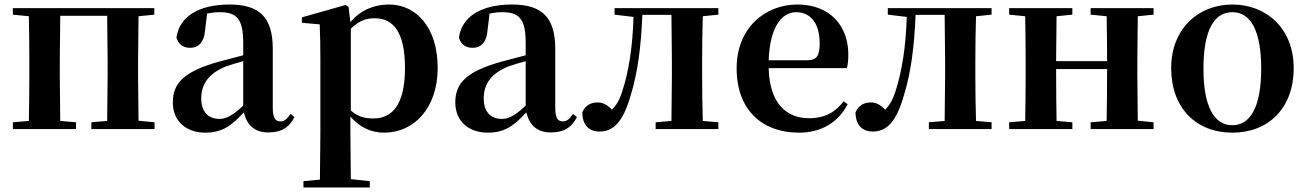

<svg xmlns="http://www.w3.org/2000/svg" viewBox="-20 -572 5794 851"><path d="M37 -507 108 -500C109 -442 110 -357 110 -301V-235C110 -179 109 -94 108 -36L37 -30V0H317V-30L247 -36L245 -235V-301L247 -502H455L457 -301V-235L455 -36L385 -30V0H665V-30L594 -37L592 -235V-301L594 -500L664 -507V-536H37Z M1169 15C1225 15 1261 -5 1285 -53L1268 -67C1250 -41 1238 -34 1223 -34C1201 -34 1189 -48 1189 -95V-356C1189 -494 1131 -552 998 -552C857 -552 775 -496 762 -406C770 -376 792 -360 823 -360C857 -360 885 -382 889 -439L898 -512C918 -516 935 -518 953 -518C1030 -518 1058 -488 1058 -381V-327L948 -298C796 -255 746 -204 746 -118C746 -34 806 16 890 16C966 16 1007 -16 1061 -74C1074 -18 1108 15 1169 15ZM1058 -104C1009 -57 980 -45 953 -45C904 -45 872 -75 872 -136C872 -203 909 -248 980 -277C1000 -284 1028 -293 1058 -301Z M1683 16C1815 16 1920 -93 1920 -271C1920 -449 1826 -552 1704 -552C1639 -552 1579 -528 1533 -474L1525 -541L1512 -550L1318 -495V-471L1397 -464C1399 -415 1400 -375 1400 -309V14L1398 224L1325 231V259H1619V231L1535 222L1533 13V-55C1577 -5 1628 16 1683 16ZM1535 -445C1574 -483 1606 -491 1641 -491C1724 -491 1775 -429 1775 -270C1775 -104 1716 -47 1635 -47C1596 -47 1566 -55 1535 -82Z M2421 15C2477 15 2513 -5 2537 -53L2520 -67C2502 -41 2490 -34 2475 -34C2453 -34 2441 -48 2441 -95V-356C2441 -494 2383 -552 2250 -552C2109 -552 2027 -496 2014 -406C2022 -376 2044 -360 2075 -360C2109 -360 2137 -382 2141 -439L2150 -512C2170 -516 2187 -518 2205 -518C2282 -518 2310 -488 2310 -381V-327L2200 -298C2048 -255 1998 -204 1998 -118C1998 -34 2058 16 2142 16C2218 16 2259 -16 2313 -74C2326 -18 2360 15 2421 15ZM2310 -104C2261 -57 2232 -45 2205 -45C2156 -45 2124 -75 2124 -136C2124 -203 2161 -248 2232 -277C2252 -284 2280 -293 2310 -301Z M2955 0H3164V-30L3095 -36C3093 -94 3092 -179 3092 -235V-301C3092 -357 3093 -442 3095 -500L3164 -507V-536H2704V-507L2788 -497C2784 -365 2767 -255 2737 -164C2725 -127 2711 -104 2692 -86C2672 -107 2653 -118 2629 -118C2599 -118 2574 -105 2561 -74C2561 -18 2591 11 2637 11C2695 11 2741 -25 2777 -155C2806 -249 2822 -368 2827 -506H2956L2958 -301V-235L2956 -36L2886 -30V0Z M3521 16C3620 16 3695 -29 3737 -110L3719 -123C3684 -76 3637 -48 3566 -48C3466 -48 3391 -113 3387 -270H3734C3738 -288 3740 -306 3740 -331C3740 -455 3661 -552 3514 -552C3372 -552 3245 -449 3245 -269C3245 -84 3359 16 3521 16ZM3387 -305C3392 -452 3445 -518 3509 -518C3573 -518 3613 -468 3613 -380C3613 -326 3601 -305 3558 -305Z M4166 0H4375V-30L4306 -36C4304 -94 4303 -179 4303 -235V-301C4303 -357 4304 -442 4306 -500L4375 -507V-536H3915V-507L3999 -497C3995 -365 3978 -255 3948 -164C3936 -127 3922 -104 3903 -86C3883 -107 3864 -118 3840 -118C3810 -118 3785 -105 3772 -74C3772 -18 3802 11 3848 11C3906 11 3952 -25 3988 -155C4017 -249 4033 -368 4038 -506H4167L4169 -301V-235L4167 -36L4097 -30V0Z M4814 -507 4885 -500C4886 -445 4887 -363 4887 -301H4661L4663 -500L4733 -507V-536H4453V-507L4524 -500C4525 -442 4526 -357 4526 -301V-235C4526 -179 4525 -94 4524 -36L4453 -30V0H4733V-30L4663 -36C4662 -94 4661 -182 4661 -266H4887C4887 -182 4886 -94 4885 -36L4814 -30V0H5093V-30L5023 -37L5021 -235V-301L5023 -500L5093 -507V-536H4814Z M5442 16C5600 16 5714 -90 5714 -270C5714 -449 5590 -552 5442 -552C5295 -552 5171 -448 5171 -270C5171 -92 5283 16 5442 16ZM5442 -17C5361 -17 5314 -100 5314 -268C5314 -437 5361 -518 5442 -518C5523 -518 5570 -437 5570 -268C5570 -100 5523 -17 5442 -17Z"/></svg>

Font: Noto Serif CJK TC
Style: Bold
Weight: 700
Designer: Ryoko NISHIZUKA 西塚涼子 (kana & ideographs); Frank Grießhammer (Latin, Greek & Cyrillic); Wenlong ZHANG 张文龙 (bopomofo); San
Foundry: Adobe
Version: Version 2.001;hotconv 1.1.0;makeotfexe 2.6.0